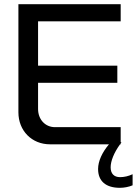

<svg xmlns="http://www.w3.org/2000/svg" viewBox="-20 -690 654 918"><path d="M68 -670V-153C68 -65 132 0 219 0H501C468 39 449 81 449 118C449 176 486 208 553 208C573 208 595 204 614 196V143C595 152 574 157 554 157C525 157 509 140 509 110C509 80 525 40 554 0H557V-5C558 -6 560 -8 561 -10H557V-82H243C196 -82 162 -119 162 -169V-294H541V-376H162V-588H557V-670Z"/></svg>

Font: LT Wave Alt
Style: Regular
Weight: 400
Designer: Daniel Lyons
Version: Version 2.5 (Glyphs App)